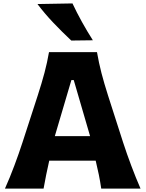

<svg xmlns="http://www.w3.org/2000/svg" viewBox="-20 -1107 859 1127"><path d="M9.1 0H235.8Q242.7 -39.2 251.1 -80.9Q259.4 -122.6 269 -163.9H541.7Q551.4 -123.5 560 -81.9Q568.5 -40.2 574.2 0H804.9Q776.9 -64.1 750.7 -134Q724.4 -203.9 702.8 -270.3L614.4 -545.6Q591 -618.8 575.6 -678.3Q560.2 -737.8 549.3 -800.8H267.6Q257.2 -740.4 241.3 -680.4Q225.4 -620.4 201.2 -545.7L112 -271Q91.1 -206.7 64.5 -135.5Q37.9 -64.3 9.1 0ZM508.8 -307.9H301.8L399.1 -637.2H412.8ZM398.3 -869 525.1 -870.6Q490.7 -924.6 460.9 -978.5Q431 -1032.4 405.4 -1086.9L199.9 -1083.3Q241.7 -1027.7 292.5 -974.2Q343.3 -920.7 398.3 -869Z"/></svg>

Font: Pinar FD VF
Style: Regular
Weight: 300
Designer: Amin Abedi
Version: Version 2.000